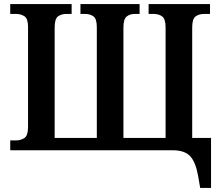

<svg xmlns="http://www.w3.org/2000/svg" viewBox="-20 -734 1078 938"><path d="M958 184 948 126Q936 58 909 29Q882 0 822 0H30V-48H58Q82 -48 99.5 -60Q117 -72 117 -113V-602Q117 -643 99.5 -654.5Q82 -666 58 -666H30V-714H330V-666H305Q280 -666 263.5 -654Q247 -642 247 -600V-60H453V-601Q453 -642 436.5 -654Q420 -666 396 -666H373V-714H662V-666H639Q615 -666 599 -653.5Q583 -641 583 -600V-60H789V-600Q789 -642 772 -654Q755 -666 730 -666H706V-714H1006V-666H977Q953 -666 936 -654Q919 -642 919 -600V-60H1011V184Z"/></svg>

Font: Noto Serif SemiCondensed SemiBold
Style: Regular
Weight: 600
Width: 4
Designer: Monotype Design Team
Foundry: Monotype Imaging Inc.
Version: Version 2.013; ttfautohint (v1.8.4.7-5d5b)